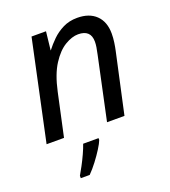

<svg xmlns="http://www.w3.org/2000/svg" viewBox="-140 -650 859 973"><g transform="rotate(-20 289.5 -164.0)"><path d="M24 0 139 -539H217L206 -440H207Q226 -465 251.5 -490Q277 -515 311 -532Q345 -549 388 -549Q453 -549 489.5 -513.5Q526 -478 526 -414Q526 -391 522.5 -367Q519 -343 515 -325L444 0H350L422 -337Q427 -360 429.5 -375.5Q432 -391 432 -405Q432 -469 364 -469Q331 -469 292.5 -446Q254 -423 220.5 -371Q187 -319 168 -231L118 0ZM128 208Q138 191 152 165Q166 139 179 110.5Q192 82 199 61H282V71Q276 87 259 114Q242 141 220 170Q198 199 176 221H128Z"/></g></svg>

Font: Noto Sans
Style: Italic
Weight: 400
Italic angle: -12°
Designer: Monotype Design Team
Foundry: Monotype Imaging Inc.
Version: Version 2.013; ttfautohint (v1.8.4.7-5d5b)